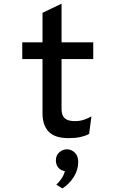

<svg xmlns="http://www.w3.org/2000/svg" viewBox="-20 -742 656 1048"><path d="M355 12Q278.5 12 245.2 -23.8Q212 -59.5 212 -123V-419.5H101.5V-511H212V-672L316 -722V-511H489V-419.5H316V-147Q316 -126.5 322.5 -111.8Q329 -97 344.8 -89Q360.5 -81 388.5 -81Q417.5 -81 439 -88.8Q460.5 -96.5 479 -106.5L466.5 -11Q445.5 0 419 6Q392.5 12 355 12ZM320.5 286.5 287.5 266Q297 258 312.8 236.8Q328.5 215.5 334 192Q311 188.5 298 172.5Q285 156.5 285 133.5Q285 106 303.5 89.5Q322 73 345.5 73Q369.5 73 388.2 91Q407 109 407 141.5Q407 185.5 382.5 224.2Q358 263 320.5 286.5Z"/></svg>

Font: Overpass Mono Light SemiBold
Style: Regular
Weight: 600
Monospace: yes
Version: Version 4.000